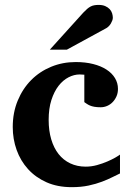

<svg xmlns="http://www.w3.org/2000/svg" viewBox="-20 -754 542 786"><path d="M471.2 -43.9Q458.5 -38.1 440.2 -28.8Q421.9 -19.5 397.7 -10.3Q373.5 -1 342.8 5.6Q312 12.2 273.9 12.2Q215.3 12.2 170.4 -7.8Q125.5 -27.8 94.7 -61.8Q64 -95.7 48.1 -140.1Q32.2 -184.6 32.2 -233.9Q32.2 -293 52.5 -342Q72.8 -391.1 107.7 -426.3Q142.6 -461.4 189.5 -480.7Q236.3 -500 290 -500Q329.6 -500 361.3 -491.9Q393.1 -483.9 415.8 -469.2Q438.5 -454.6 450.7 -434.3Q462.9 -414.1 462.9 -390.1Q462.9 -373 456.8 -359.4Q450.7 -345.7 440.9 -335.7Q431.2 -325.7 418.5 -320.3Q405.8 -314.9 392.1 -314.9Q376.5 -314.9 366 -316.9Q355.5 -318.8 348.1 -322Q340.8 -325.2 335.4 -328.9Q330.1 -332.5 325.2 -335.9V-448.2Q318.8 -448.2 315.2 -448.7Q311.5 -449.2 306.2 -449.2Q283.2 -449.2 260.5 -437.5Q237.8 -425.8 219.7 -402.6Q201.7 -379.4 190.4 -344.5Q179.2 -309.6 179.2 -263.2Q179.2 -219.2 189.7 -183.8Q200.2 -148.4 219.7 -123.5Q239.3 -98.6 267.6 -85.2Q295.9 -71.8 331.1 -71.8Q354 -71.8 377 -78.1Q399.9 -84.5 419.2 -92.8Q438.5 -101.1 452.4 -109.1Q466.3 -117.2 471.2 -121.1ZM441.9 -681.2Q441.9 -676.3 439.7 -670.2Q437.5 -664.1 434.1 -658.2Q430.7 -652.3 425.8 -647.2Q420.9 -642.1 416 -639.2L253.9 -550.8H184.1L320.8 -702.1Q329.6 -711.4 336.7 -717.5Q343.8 -723.6 350.8 -727.3Q357.9 -731 365.7 -732.4Q373.5 -733.9 383.8 -733.9Q399.9 -733.9 410.9 -729Q421.9 -724.1 429 -716.6Q436 -709 439 -699.5Q441.9 -689.9 441.9 -681.2Z"/></svg>

Font: Charis SIL Am
Style: Bold
Weight: 700
Foundry: SIL International
Version: Version 5.000